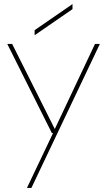

<svg xmlns="http://www.w3.org/2000/svg" viewBox="-20 -713 530 948"><path d="M113 215 242 -56H236L16 -496H40L250 -77H251L449 -496H473L135 215ZM151 -539V-564L338 -693V-668Z"/></svg>

Font: DM Sans 28pt Thin
Style: Regular
Weight: 250
Version: Version 4.004;gftools[0.9.30]